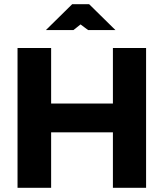

<svg xmlns="http://www.w3.org/2000/svg" viewBox="-20 -900 785 920"><path d="M64 -670V0H225V-266H521V0H680V-670H521V-404H225V-670ZM200 -756H332L366 -783L402 -756H533L407 -880H326Z"/></svg>

Font: LT Wave Text Black
Style: Regular
Weight: 900
Designer: Daniel Lyons
Version: Version 2.5 (Glyphs App)